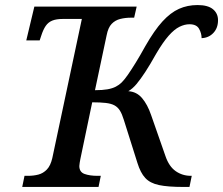

<svg xmlns="http://www.w3.org/2000/svg" viewBox="-20 -740 883 760"><path d="M68 0 77 -44H90Q113 -44 132 -49Q151 -54 165.5 -69Q180 -84 187 -114L304 -665H229Q203 -665 187 -658.5Q171 -652 161 -637.5Q151 -623 143 -598L137 -580H84L116 -714H521L511 -670H498Q476 -670 456 -665Q436 -660 422 -645.5Q408 -631 402 -600L356 -383Q386 -383 405.5 -386.5Q425 -390 438.5 -397Q452 -404 462 -414Q473 -425 486.5 -444.5Q500 -464 517 -491.5Q534 -519 555 -557Q591 -620 623 -655Q655 -690 688.5 -705Q722 -720 762 -720Q803 -720 823 -703.5Q843 -687 843 -660Q843 -629 824.5 -609.5Q806 -590 778 -589Q778 -608 768 -626Q758 -644 730 -644Q711 -644 690.5 -634Q670 -624 647.5 -598.5Q625 -573 598 -527Q574 -484 555 -455Q536 -426 520.5 -407.5Q505 -389 488 -379Q521 -377 542.5 -351.5Q564 -326 578 -285L635 -122Q649 -81 675.5 -62.5Q702 -44 736 -44H739L730 0H706Q644 0 609 -7.5Q574 -15 555 -35.5Q536 -56 524 -95L470 -266Q463 -289 454.5 -302.5Q446 -316 433 -323Q420 -330 399 -332.5Q378 -335 345 -335L298 -110Q297 -104 295.5 -96Q294 -88 294 -83Q294 -59 314.5 -51.5Q335 -44 366 -44H379L370 0Z"/></svg>

Font: ET Text
Style: Italic
Weight: 470
Italic angle: -12°
Designer: Monotype Design Team
Foundry: Monotype Imaging Inc.
Version: Version 2.009